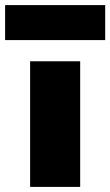

<svg xmlns="http://www.w3.org/2000/svg" viewBox="-71 -732 432 752"><path d="M-51 -712V-575H341V-712ZM47 0H243V-492H47Z"/></svg>

Font: MV Cash Black
Style: Regular
Weight: 900
Designer: Rodrigo Fuenzalida
Foundry: fragTYPE
Version: Version 1.100;Glyphs 3.1.2 (3151)